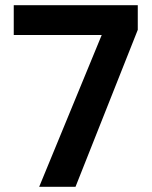

<svg xmlns="http://www.w3.org/2000/svg" viewBox="-20 -720 584 740"><path d="M131 0 372 -585H33V-700H511V-605L271 0Z"/></svg>

Font: DM Sans 9pt
Style: Bold
Weight: 700
Designer: Colophon Foundry, Jonny Pinhorn
Foundry: Colophon Foundry
Version: Version 4.004;gftools[0.9.30]